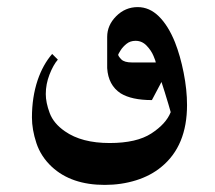

<svg xmlns="http://www.w3.org/2000/svg" viewBox="-20 -302 607 541"><path d="M473 -183Q488 -145 497.5 -97Q507 -49 507 -6Q507 109 435 168Q405 193 363.5 206Q322 219 275 219Q181 219 126 168Q95 139 82.5 101Q70 63 70 29Q70 -28 86 -76Q101 -120 127 -150L143 -134Q130 -119 119.5 -92Q109 -65 109 -37Q109 -13 120 16.5Q131 46 163 68Q210 101 289 101Q365 101 406.5 74Q448 47 461 14Q457 -1 444 -43L435 -71L408 -20Q351 -20 320 -39Q285 -62 282 -110V-198Q282 -231 307.5 -256.5Q333 -282 368 -282Q401 -282 427.5 -256Q454 -230 473 -183ZM419 -126Q419 -129 412.5 -144.5Q406 -160 393 -173.5Q380 -187 362 -187Q347 -187 336.5 -178.5Q326 -170 320 -160.5Q314 -151 313 -148Q313 -144 321.5 -135Q330 -126 352 -126Z"/></svg>

Font: Katibeh
Style: Regular
Weight: 400
Designer: Arabic design by Kourosh Beigpour, Latin design by Eduardo Tunni, engineering by Lasse Fister
Version: Version 1.0010g